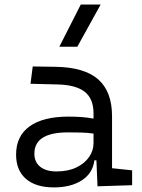

<svg xmlns="http://www.w3.org/2000/svg" viewBox="-20 -815 626 845"><path d="M409.2 4.9 404.3 -109.4H395.5Q388.2 -52.2 339.8 -21.2Q291.5 9.8 217.3 9.8Q137.7 9.8 94.2 -27.8Q50.8 -65.4 50.8 -134.3Q50.8 -216.3 110.4 -259Q169.9 -301.8 281.7 -301.8Q345.7 -301.8 391.6 -293V-315.9Q391.6 -381.3 352.1 -411.6Q312.5 -441.9 231 -443.4L114.3 -446.3L124 -522.5L224.6 -521Q352.1 -519 412.6 -465.3Q473.1 -411.6 473.1 -303.7V-74.7L561.5 -65.4V0ZM391.6 -227.1Q364.7 -231 336.2 -231.7Q307.6 -232.4 279.3 -232.4Q131.3 -232.4 131.3 -138.7Q131.3 -101.6 157 -81.1Q182.6 -60.5 228.5 -60.5Q279.8 -60.5 316.2 -78.1Q352.5 -95.7 372.1 -124Q391.6 -152.3 391.6 -184.1ZM241.2 -609.4 335.4 -794.9H422.9L320.3 -609.4Z"/></svg>

Font: Cascadia Code PL SemiLight
Style: Regular
Weight: 350
Monospace: yes
Designer: Aaron Bell
Foundry: Saja Typeworks
Version: Version 2404.023; ttfautohint (v1.8.4)